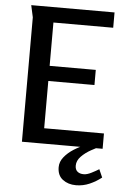

<svg xmlns="http://www.w3.org/2000/svg" viewBox="-61 -774 672 1024"><g transform="rotate(5 274.5 -262.0)"><path d="M64 -730H510V-648H190V-416H437V-335H190V-82H510V0H78V-666ZM521 153Q492 176 457.5 191Q423 206 385 206Q343 206 314 184Q285 162 285 118Q285 89 305 64Q325 39 355.5 19.5Q386 0 418 -12Q450 -24 475 -28L501 -14Q479 -3 449 13.5Q419 30 397 52.5Q375 75 375 102Q375 123 387.5 133.5Q400 144 421 144Q439 144 462.5 132Q486 120 502 110Z"/></g></svg>

Font: Rosario SemiBold
Style: Regular
Weight: 600
Designer: Hector Gatti
Foundry: Omnibus Type
Version: Version 1.101; ttfautohint (v1.8.1.43-b0c9)